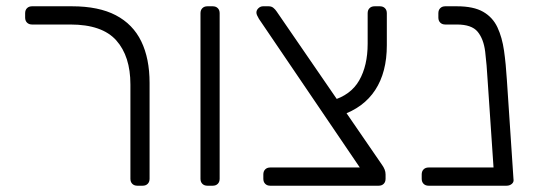

<svg xmlns="http://www.w3.org/2000/svg" viewBox="-20 -591 1707 611"><path d="M417 0Q407 0 401 -6Q395 -12 395 -22V-322Q395 -412 350 -462.5Q305 -513 204 -513H82Q72 -513 66 -519Q60 -525 60 -535V-549Q60 -559 66 -565Q72 -571 82 -571H209Q294 -571 348.5 -542.5Q403 -514 429.5 -459.5Q456 -405 456 -327V-22Q456 -12 450 -6Q444 0 434 0Z M640 0Q630 0 624 -6Q618 -12 618 -22V-549Q618 -559 624 -565Q630 -571 640 -571H657Q667 -571 673 -565Q679 -559 679 -549V-22Q679 -12 673 -6Q667 0 657 0Z M840 0Q830 0 824 -6Q818 -12 818 -22V-36Q818 -46 824 -52Q830 -58 840 -58H1125L804 -531Q800 -538 798 -542.5Q796 -547 796 -551Q796 -559 802.5 -565Q809 -571 817 -571H835Q844 -571 850 -566Q856 -561 860 -555L1196 -66Q1201 -59 1204 -51.5Q1207 -44 1207 -36V-22Q1207 -12 1201 -6Q1195 0 1185 0ZM1065 -224 1036 -271Q1096 -288 1123 -335Q1150 -382 1150 -452V-549Q1150 -559 1156 -565Q1162 -571 1172 -571H1189Q1199 -571 1205 -565Q1211 -559 1211 -549V-447Q1211 -361 1174 -304.5Q1137 -248 1065 -224Z M1344 0Q1334 0 1328 -6Q1322 -12 1322 -22V-36Q1322 -46 1328 -52Q1334 -58 1344 -58H1609V-17Q1609 -7 1603 -3.5Q1597 0 1587 0ZM1575 0Q1565 0 1560 -6Q1555 -12 1553 -22L1532 -332Q1529 -386 1524 -426.5Q1519 -467 1500 -490Q1481 -513 1434 -513H1397Q1387 -513 1381 -519Q1375 -525 1375 -535V-549Q1375 -559 1381 -565Q1387 -571 1397 -571H1434Q1487 -571 1517.5 -553.5Q1548 -536 1563 -504Q1578 -472 1584 -429.5Q1590 -387 1593 -337L1614 -22Q1616 -12 1609 -6Q1602 0 1592 0Z"/></svg>

Font: Rubik Light
Style: Regular
Weight: 300
Designer: Hubert and Fischer
Foundry: Hubert and Fischer
Version: Version 2.300;gftools[0.9.30]